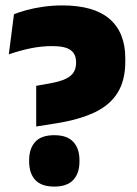

<svg xmlns="http://www.w3.org/2000/svg" viewBox="-20 -673 507 708"><path d="M113.5 -206.5V-356.5L164 -365.5Q202.5 -372.5 223.2 -382.8Q244 -393 252.2 -407.5Q260.5 -422 260.5 -440V-444Q260.5 -473.5 240.5 -488.2Q220.5 -503 172.5 -503Q132.5 -503 92.5 -494.8Q52.5 -486.5 12.5 -472.5L31.5 -620.5Q51 -628.5 78.8 -636Q106.5 -643.5 140 -648.2Q173.5 -653 210 -653Q326.5 -653 384.2 -603Q442 -553 442 -458V-446Q442 -376.5 413.5 -330.8Q385 -285 328.8 -258.5Q272.5 -232 189 -218.5ZM180 15Q132.5 15 110 -9.5Q87.5 -34 87.5 -77V-82.5Q87.5 -125.5 110 -150Q132.5 -174.5 180 -174.5Q227.5 -174.5 250.2 -150Q273 -125.5 273 -82.5V-77Q273 -34 250.2 -9.5Q227.5 15 180 15Z"/></svg>

Font: Anek Bangla Medium ExtraBold
Style: Regular
Weight: 800
Version: Version 1.003